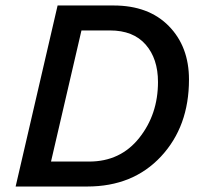

<svg xmlns="http://www.w3.org/2000/svg" viewBox="-20 -680 747 700"><path d="M37 0 190 -660H394Q522 -660 595.5 -585Q669 -510 669 -390Q669 -219 567 -109.5Q465 0 298 0ZM166 -91H305Q419 -91 487.5 -177Q556 -263 556 -381Q556 -466 511 -517.5Q466 -569 381 -569H277Z"/></svg>

Font: Elaine Sans Medium
Style: Italic
Weight: 500
Italic angle: -13°
Designer: Wei Huang
Foundry: Wei Huang
Version: Version 2.001;December 24, 2019;FontCreator 12.0.0.2547 64-b